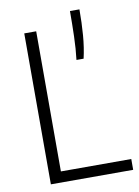

<svg xmlns="http://www.w3.org/2000/svg" viewBox="-90 -868 669 927"><g transform="rotate(-10 245.0 -404.0)"><path d="M83 0V-740H141.5V-53H486.5V0ZM309 -570Q315.5 -623 317.2 -683.8Q319 -744.5 319 -808H365.5Q365.5 -742 360.8 -681.8Q356 -621.5 344 -570Z"/></g></svg>

Font: Encode Sans SmCnd Lt
Style: Regular
Weight: 300
Width: 4
Designer: Multiple Designers
Foundry: Impallari Type
Version: Version 3.002; ttfautohint (v1.8.3) -l 8 -r 50 -G 200 -x 14 